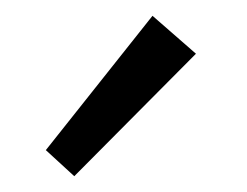

<svg xmlns="http://www.w3.org/2000/svg" viewBox="-20 -719 312 243"><path d="M74 -496 38 -529 173 -699 228 -651Z"/></svg>

Font: EauTest Medium
Style: Regular
Weight: 500
Designer: Christian Thalmann (Catharsis Fonts)
Version: Version 0.001;PS 000.001;hotconv 1.0.88;makeotf.lib2.5.64775